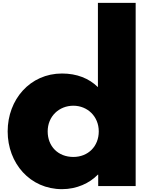

<svg xmlns="http://www.w3.org/2000/svg" viewBox="-20 -1311 1065 1353"><path d="M34 -385C34 -160 192 22 417 22C522 22 612 -21 669 -80H672V0H936V-1291H670V-697C607 -759 521 -793 417 -793C192 -793 34 -610 34 -385ZM316 -385C316 -491 396 -566 497 -566C596 -566 676 -491 676 -385C676 -280 601 -205 497 -205C389 -205 316 -280 316 -385Z"/></svg>

Font: Poland Can Into
Style: BigWritings
Weight: 700
Foundry: Cannot Into Space Fonts
Version: Version 0.92